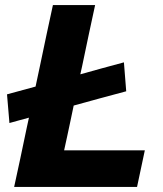

<svg xmlns="http://www.w3.org/2000/svg" viewBox="-20 -733 639 753"><path d="M35.5 0Q48 -57.5 59.5 -111Q70.5 -164.5 85 -232.5L93.5 -271.5Q74.5 -266.5 55.5 -261.2Q36.5 -256 17 -250.5L7.5 -363Q67.5 -379.5 119.5 -393.5L136.5 -473.5Q151 -543 162.8 -598.5Q174.5 -654 187.5 -713H353Q340 -653 328.2 -597.8Q316.5 -542.5 302 -473L295 -441.5Q334.5 -452.5 377.5 -464.5Q420.5 -476 466 -488.5L475 -375Q420 -360 369 -346.5Q317.5 -332.5 272.5 -320L269 -319L256.5 -259.5Q249.5 -227 243.5 -198.5Q237.5 -170 231.5 -143.5H548L517.5 0Z"/></svg>

Font: Heraclito
Style: Bold Italic
Weight: 700
Italic angle: -12°
Designer: Kostas Bartsokas (font) & Cristiano Sobral (main changes)
Foundry: Kostas Bartsokas (font) & Cristiano Sobral (main changes)
Version: Version 1.00;July 8, 2020;FontCreator 13.0.0.2655 64-bit